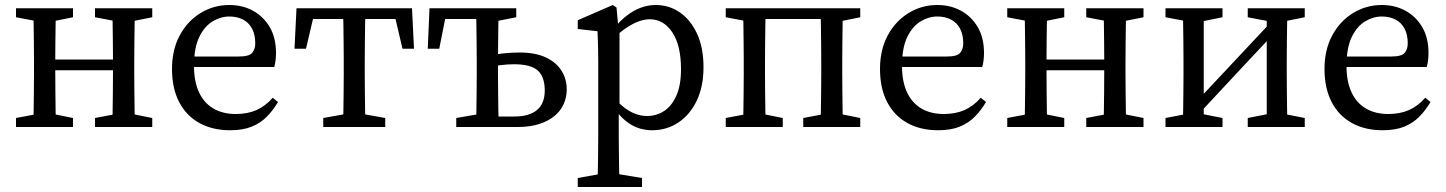

<svg xmlns="http://www.w3.org/2000/svg" viewBox="-20 -508 5783 768"><path d="M113 0Q114 -23 114.5 -60Q115 -97 115.5 -137.5Q116 -178 116 -210V-265Q116 -297 115.5 -337.5Q115 -378 114.5 -415.5Q114 -453 113 -475H204Q203 -453 202.5 -415.5Q202 -378 201.5 -337.5Q201 -297 201 -265V-235Q201 -191 201.5 -145Q202 -99 202.5 -61Q203 -23 204 0ZM429 0Q430 -23 430.5 -61Q431 -99 431.5 -145Q432 -191 432 -235V-265Q432 -297 431.5 -337.5Q431 -378 430.5 -415.5Q430 -453 429 -475H520Q519 -453 518.5 -415.5Q518 -378 517.5 -337.5Q517 -297 517 -265V-210Q517 -178 517.5 -137.5Q518 -97 518.5 -60Q519 -23 520 0ZM44 0V-36L150 -56H173L272 -36V0ZM44 -439V-475H272V-439L173 -419H150ZM360 0V-36L466 -56H489L589 -36V0ZM360 -439V-475H589V-439L489 -419H466ZM158 -227V-270H474V-227Z M900 13Q830 13 777.5 -16Q725 -45 696.5 -100Q668 -155 668 -232Q668 -309 699 -366.5Q730 -424 782.5 -456Q835 -488 897 -488Q950 -488 992 -465Q1034 -442 1059 -399.5Q1084 -357 1084 -296Q1084 -279 1082 -264.5Q1080 -250 1077 -240H707V-282H936Q977 -282 989 -297Q1001 -312 1001 -334Q1001 -369 988.5 -393Q976 -417 952.5 -429.5Q929 -442 897 -442Q863 -442 830.5 -422.5Q798 -403 777 -360Q756 -317 756 -244Q756 -182 776 -139Q796 -96 833.5 -74Q871 -52 923 -52Q970 -52 1005.5 -67.5Q1041 -83 1071 -117L1092 -100Q1072 -66 1046.5 -40.5Q1021 -15 986 -1Q951 13 900 13Z M1158 -313 1166 -475H1628L1636 -313H1590L1552 -475L1603 -432H1191L1242 -475L1204 -313ZM1273 0V-36L1385 -56H1409L1521 -36V0ZM1352 0Q1353 -23 1353.5 -60Q1354 -97 1354.5 -137.5Q1355 -178 1355 -210V-265Q1355 -297 1354.5 -337.5Q1354 -378 1353.5 -415.5Q1353 -453 1352 -475H1442Q1441 -453 1440.5 -415.5Q1440 -378 1439.5 -337.5Q1439 -297 1439 -265V-210Q1439 -178 1439.5 -137.5Q1440 -97 1440.5 -60Q1441 -23 1442 0Z M1931 0V-42H2038Q2097 -42 2128 -68Q2159 -94 2159 -146Q2159 -201 2131 -226Q2103 -251 2036 -251Q2011 -251 1983 -247.5Q1955 -244 1930 -238V-284Q1959 -291 1993.5 -294.5Q2028 -298 2058 -298Q2122 -298 2164 -278Q2206 -258 2226.5 -224.5Q2247 -191 2247 -151Q2247 -120 2235 -92.5Q2223 -65 2198.5 -44.5Q2174 -24 2137 -12Q2100 0 2051 0ZM1884 0Q1885 -23 1885.5 -60Q1886 -97 1886.5 -137.5Q1887 -178 1887 -210V-265Q1887 -297 1886.5 -337.5Q1886 -378 1885.5 -415.5Q1885 -453 1884 -475H1975Q1974 -453 1973.5 -415.5Q1973 -378 1972.5 -337.5Q1972 -297 1972 -265V-210Q1972 -178 1972.5 -137.5Q1973 -97 1973.5 -60Q1974 -23 1975 0ZM1691 -313 1698 -475H1930V-432H1724L1769 -475L1737 -313ZM1805 0V-36L1921 -56H1930V0ZM1930 -419V-475H2045V-439L1944 -419Z M2291 240V204L2403 184H2427L2548 204V240ZM2370 240Q2371 204 2371.5 169Q2372 134 2372.5 98.5Q2373 63 2373 28V-258Q2373 -286 2372.5 -306.5Q2372 -327 2371.5 -345Q2371 -363 2370 -383L2291 -392V-427L2431 -488L2446 -478L2454 -393L2458 -390V-78L2455 -72V27Q2455 61 2455.5 97Q2456 133 2456.5 168.5Q2457 204 2458 240ZM2588 13Q2561 13 2534.5 4.5Q2508 -4 2482 -25Q2456 -46 2432 -83H2412L2421 -136Q2459 -87 2495 -65.5Q2531 -44 2568 -44Q2606 -44 2636.5 -64Q2667 -84 2685.5 -125.5Q2704 -167 2704 -231Q2704 -327 2669 -379Q2634 -431 2579 -431Q2560 -431 2536.5 -423Q2513 -415 2484.5 -396Q2456 -377 2420 -342L2411 -390H2432Q2459 -424 2487 -445.5Q2515 -467 2544 -477.5Q2573 -488 2603 -488Q2657 -488 2700 -458Q2743 -428 2768.5 -372.5Q2794 -317 2794 -239Q2794 -162 2767 -105.5Q2740 -49 2693.5 -18Q2647 13 2588 13Z M2952 0Q2953 -23 2953.5 -60Q2954 -97 2954.5 -137.5Q2955 -178 2955 -210V-265Q2955 -297 2954.5 -337.5Q2954 -378 2953.5 -415.5Q2953 -453 2952 -475H3043Q3042 -453 3041.5 -415.5Q3041 -378 3040.5 -337.5Q3040 -297 3040 -265V-210Q3040 -178 3040.5 -137.5Q3041 -97 3041.5 -60Q3042 -23 3043 0ZM3262 0Q3263 -23 3263.5 -60Q3264 -97 3264.5 -137.5Q3265 -178 3265 -210V-265Q3265 -297 3264.5 -337.5Q3264 -378 3263.5 -415.5Q3263 -453 3262 -475H3352Q3351 -453 3350.5 -415.5Q3350 -378 3349.5 -337.5Q3349 -297 3349 -265V-210Q3349 -178 3349.5 -137.5Q3350 -97 3350.5 -60Q3351 -23 3352 0ZM2883 0V-36L2989 -56H3012L3111 -36V0ZM3193 0V-36L3299 -56H3322L3421 -36V0ZM2883 -439V-475H2997V-419H2989ZM3307 -419V-475H3421V-439L3322 -419ZM2997 -432V-475H3307V-432Z M3732 13Q3662 13 3609.5 -16Q3557 -45 3528.5 -100Q3500 -155 3500 -232Q3500 -309 3531 -366.5Q3562 -424 3614.5 -456Q3667 -488 3729 -488Q3782 -488 3824 -465Q3866 -442 3891 -399.5Q3916 -357 3916 -296Q3916 -279 3914 -264.5Q3912 -250 3909 -240H3539V-282H3768Q3809 -282 3821 -297Q3833 -312 3833 -334Q3833 -369 3820.5 -393Q3808 -417 3784.5 -429.5Q3761 -442 3729 -442Q3695 -442 3662.5 -422.5Q3630 -403 3609 -360Q3588 -317 3588 -244Q3588 -182 3608 -139Q3628 -96 3665.5 -74Q3703 -52 3755 -52Q3802 -52 3837.5 -67.5Q3873 -83 3903 -117L3924 -100Q3904 -66 3878.5 -40.5Q3853 -15 3818 -1Q3783 13 3732 13Z M4078 0Q4079 -23 4079.5 -60Q4080 -97 4080.5 -137.5Q4081 -178 4081 -210V-265Q4081 -297 4080.5 -337.5Q4080 -378 4079.5 -415.5Q4079 -453 4078 -475H4169Q4168 -453 4167.5 -415.5Q4167 -378 4166.5 -337.5Q4166 -297 4166 -265V-235Q4166 -191 4166.5 -145Q4167 -99 4167.5 -61Q4168 -23 4169 0ZM4394 0Q4395 -23 4395.5 -61Q4396 -99 4396.5 -145Q4397 -191 4397 -235V-265Q4397 -297 4396.5 -337.5Q4396 -378 4395.5 -415.5Q4395 -453 4394 -475H4485Q4484 -453 4483.5 -415.5Q4483 -378 4482.5 -337.5Q4482 -297 4482 -265V-210Q4482 -178 4482.5 -137.5Q4483 -97 4483.5 -60Q4484 -23 4485 0ZM4009 0V-36L4115 -56H4138L4237 -36V0ZM4009 -439V-475H4237V-439L4138 -419H4115ZM4325 0V-36L4431 -56H4454L4554 -36V0ZM4325 -439V-475H4554V-439L4454 -419H4431ZM4123 -227V-270H4439V-227Z M4642 0V-36L4746 -56H4769L4870 -36V0ZM4971 0V-36L5073 -56H5097L5199 -36V0ZM4711 0Q4712 -23 4712.5 -60Q4713 -97 4713.5 -137.5Q4714 -178 4714 -210V-265Q4714 -297 4713.5 -337.5Q4713 -378 4712.5 -415.5Q4712 -453 4711 -475H4795V0ZM4761 -37 4718 -57H4724L4905 -250L5086 -443L5122 -417H5116L4938 -227ZM5047 0V-475H5130Q5129 -453 5128.5 -415.5Q5128 -378 5127.5 -337.5Q5127 -297 5127 -265V-210Q5127 -178 5127.5 -137.5Q5128 -97 5128.5 -60Q5129 -23 5130 0ZM4642 -439V-475H4870V-439L4771 -419H4748ZM4971 -439V-475H5199V-439L5099 -419H5075Z M5510 13Q5440 13 5387.5 -16Q5335 -45 5306.5 -100Q5278 -155 5278 -232Q5278 -309 5309 -366.5Q5340 -424 5392.5 -456Q5445 -488 5507 -488Q5560 -488 5602 -465Q5644 -442 5669 -399.5Q5694 -357 5694 -296Q5694 -279 5692 -264.5Q5690 -250 5687 -240H5317V-282H5546Q5587 -282 5599 -297Q5611 -312 5611 -334Q5611 -369 5598.5 -393Q5586 -417 5562.5 -429.5Q5539 -442 5507 -442Q5473 -442 5440.5 -422.5Q5408 -403 5387 -360Q5366 -317 5366 -244Q5366 -182 5386 -139Q5406 -96 5443.5 -74Q5481 -52 5533 -52Q5580 -52 5615.5 -67.5Q5651 -83 5681 -117L5702 -100Q5682 -66 5656.5 -40.5Q5631 -15 5596 -1Q5561 13 5510 13Z"/></svg>

Font: Source Serif 4 Variable
Style: Regular
Weight: 400
Designer: Frank Grießhammer
Foundry: Adobe
Version: Version 4.005;hotconv 1.1.0;makeotfexe 2.6.0